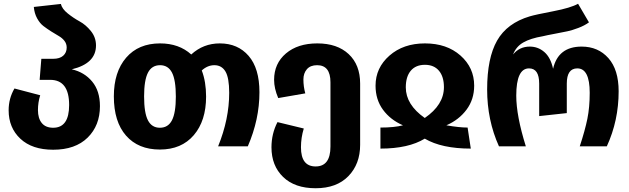

<svg xmlns="http://www.w3.org/2000/svg" viewBox="-20 -779 3350 1022"><path d="M362 -410Q429 -395 470.5 -345Q512 -295 512 -214Q512 -111 446.5 -46.5Q381 18 263 18Q151 18 88.5 -40.5Q26 -99 26 -192Q26 -255 57 -308L194 -272Q182 -234 182 -193Q182 -149 202.5 -124Q223 -99 263 -99Q348 -99 348 -220Q348 -354 247 -354H191L200 -466H263Q298 -466 316.5 -482.5Q335 -499 335 -526Q335 -546 323 -561.5Q311 -577 292.5 -587.5Q274 -598 252 -612Q230 -626 211 -640.5Q192 -655 177.5 -681.5Q163 -708 160 -742L304 -758Q310 -732 340.5 -707.5Q371 -683 404 -665Q437 -647 464 -613.5Q491 -580 491 -537Q491 -441 362 -410Z M1150 -548Q1246 -548 1303.5 -481.5Q1361 -415 1361 -288Q1361 -143 1299 0H1141Q1200 -145 1200 -285Q1200 -365 1180 -398.5Q1160 -432 1121 -432Q1085 -432 1054 -404Q1077 -344 1077 -265Q1077 -136 1011.5 -59.5Q946 17 831 17Q716 17 651 -57Q586 -131 586 -266Q586 -396 651.5 -472Q717 -548 832 -548Q933 -548 998 -489Q1062 -548 1150 -548ZM831 -99Q875 -99 895.5 -139Q916 -179 916 -265Q916 -353 895.5 -392.5Q875 -432 832 -432Q788 -432 767.5 -392Q747 -352 747 -266Q747 -178 767.5 -138.5Q788 -99 831 -99Z M1669 -548Q1775 -548 1836 -491Q1897 -434 1897 -334V-8Q1897 94 1834.5 158.5Q1772 223 1660 223Q1549 223 1487 163Q1425 103 1425 5Q1425 -67 1457 -129L1597 -95Q1582 -46 1582 5Q1582 107 1660 107Q1739 107 1739 1V-341Q1739 -432 1668 -432Q1632 -432 1613.5 -410.5Q1595 -389 1595 -356Q1595 -318 1605 -282L1461 -257Q1439 -308 1439 -354Q1439 -441 1502 -494.5Q1565 -548 1669 -548Z M1979 -323Q1979 -418 2053 -483Q2127 -548 2242 -548Q2358 -548 2431 -483.5Q2504 -419 2504 -323Q2504 -250 2463.5 -195.5Q2423 -141 2356 -112Q2425 -100 2469 -100L2486 12Q2331 12 2241 -41Q2154 12 2005 12V-100Q2079 -100 2125 -112Q2058 -141 2018.5 -195Q1979 -249 1979 -323ZM2140 -314Q2140 -222 2241 -151Q2343 -221 2343 -315Q2343 -371 2316.5 -402.5Q2290 -434 2242 -434Q2193 -434 2166.5 -402.5Q2140 -371 2140 -314Z M2636 0Q2573 -139 2573 -303Q2573 -470 2626 -563Q2679 -656 2800 -692Q2830 -701 2924 -719Q3018 -737 3057 -759L3115 -660Q3092 -643 3059 -630.5Q3026 -618 3000.5 -612.5Q2975 -607 2932 -599Q2889 -591 2869 -586Q2804 -575 2765.5 -553Q2727 -531 2711 -489Q2745 -531 2800 -531Q2844 -531 2877.5 -502Q2911 -473 2924 -413Q2951 -531 3076 -531Q3164 -531 3218.5 -469.5Q3273 -408 3273 -293Q3273 -137 3210 0H3066Q3094 -85 3106.5 -146.5Q3119 -208 3119 -285Q3119 -415 3053 -415Q2997 -415 2997 -334V-177L2850 -161V-334Q2850 -415 2796 -415Q2728 -415 2728 -270Q2728 -163 2779 0Z"/></svg>

Font: FiraGO
Style: Bold
Weight: 700
Designer: bBox Type
Foundry: bBox Type GmbH
Version: Version 1.001;PS 001.001;hotconv 1.0.88;makeotf.lib2.5.64775